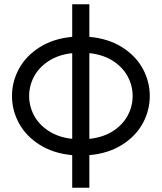

<svg xmlns="http://www.w3.org/2000/svg" viewBox="-20 -697 755 896"><path d="M36 -249Q36 -316 68.5 -376Q101 -436 165 -476.5Q229 -517 317 -525V-677H397V-525Q486 -517 550 -476.5Q614 -436 646.5 -376Q679 -316 679 -249Q679 -182 646.5 -122Q614 -62 550 -21.5Q486 19 397 27V179H317V27Q229 19 165 -21.5Q101 -62 68.5 -122Q36 -182 36 -249ZM116 -249Q116 -201 139 -158Q162 -115 207.5 -85.5Q253 -56 317 -49V-449Q253 -442 207.5 -412.5Q162 -383 139 -340Q116 -297 116 -249ZM599 -249Q599 -297 576 -340Q553 -383 507.5 -412.5Q462 -442 397 -449V-49Q462 -56 507.5 -85.5Q553 -115 576 -158Q599 -201 599 -249Z"/></svg>

Font: Bellota Text
Style: Bold
Weight: 700
Designer: Kemie Guaida
Foundry: Kemie Guaida
Version: Version 4.001